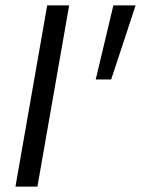

<svg xmlns="http://www.w3.org/2000/svg" viewBox="-20 -688 520 708"><path d="M37 0 154 -668H235L118 0ZM333 -395 398 -668H480L390 -395Z"/></svg>

Font: Gantari
Style: Italic
Weight: 400
Italic angle: -10°
Designer: Anugrah Pasau
Foundry: Lafontype
Version: Version 1.000; ttfautohint (v1.8.3)